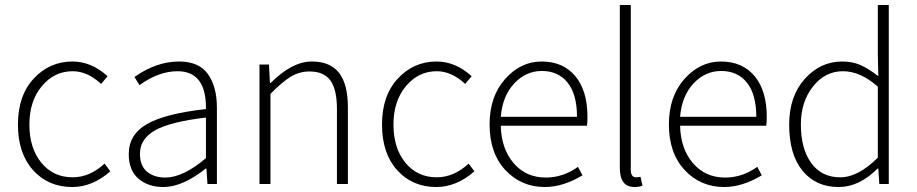

<svg xmlns="http://www.w3.org/2000/svg" viewBox="-20 -739 3681 771"><path d="M270 12Q174 12 113 -55.5Q52 -123 52 -239Q52 -355 115.5 -423.5Q179 -492 271 -492Q347 -492 412 -433L386 -402Q331 -453 272 -453Q198 -453 148 -393Q98 -333 98 -239Q98 -144 146 -85.5Q194 -27 272 -27Q340 -27 400 -82L423 -51Q351 12 270 12Z M636 12Q575 12 536 -21.5Q497 -55 497 -120Q497 -199 570.5 -241Q644 -283 807 -301Q809 -453 693 -453Q617 -453 540 -397L520 -430Q608 -492 699 -492Q779 -492 815 -441.5Q851 -391 851 -307V0H813L809 -62H806Q713 12 636 12ZM644 -26Q715 -26 807 -104V-267Q663 -250 602.5 -215.5Q542 -181 542 -122Q542 -73 570.5 -49.5Q599 -26 644 -26Z M1022 0V-480H1060L1064 -406H1067Q1153 -492 1232 -492Q1306 -492 1341.5 -446.5Q1377 -401 1377 -308V0H1333V-302Q1333 -379 1307 -415.5Q1281 -452 1223 -452Q1182 -452 1147.5 -431Q1113 -410 1066 -362V0Z M1732 12Q1636 12 1575 -55.5Q1514 -123 1514 -239Q1514 -355 1577.5 -423.5Q1641 -492 1733 -492Q1809 -492 1874 -433L1848 -402Q1793 -453 1734 -453Q1660 -453 1610 -393Q1560 -333 1560 -239Q1560 -144 1608 -85.5Q1656 -27 1734 -27Q1802 -27 1862 -82L1885 -51Q1813 12 1732 12Z M2168 12Q2073 12 2009.5 -56Q1946 -124 1946 -239Q1946 -352 2008.5 -422Q2071 -492 2155 -492Q2241 -492 2290 -433.5Q2339 -375 2339 -270Q2339 -246 2337 -234H1991Q1993 -142 2042.5 -84Q2092 -26 2172 -26Q2241 -26 2301 -69L2319 -35Q2241 12 2168 12ZM1991 -270H2297Q2297 -360 2259.5 -407Q2222 -454 2156 -454Q2092 -454 2045 -404Q1998 -354 1991 -270Z M2528 12Q2469 12 2469 -64V-719H2513V-58Q2513 -27 2534 -27Q2542 -27 2552 -29L2560 7Q2545 12 2528 12Z M2888 12Q2793 12 2729.5 -56Q2666 -124 2666 -239Q2666 -352 2728.5 -422Q2791 -492 2875 -492Q2961 -492 3010 -433.5Q3059 -375 3059 -270Q3059 -246 3057 -234H2711Q2713 -142 2762.5 -84Q2812 -26 2892 -26Q2961 -26 3021 -69L3039 -35Q2961 12 2888 12ZM2711 -270H3017Q3017 -360 2979.5 -407Q2942 -454 2876 -454Q2812 -454 2765 -404Q2718 -354 2711 -270Z M3348 12Q3256 12 3202.5 -53.5Q3149 -119 3149 -239Q3149 -352 3211.5 -422Q3274 -492 3362 -492Q3403 -492 3435 -478Q3467 -464 3507 -433L3505 -521V-719H3549V0H3511L3507 -62H3504Q3430 12 3348 12ZM3354 -27Q3426 -27 3505 -106V-391Q3435 -453 3365 -453Q3293 -453 3244.5 -391.5Q3196 -330 3196 -239Q3196 -142 3237.5 -84.5Q3279 -27 3354 -27Z"/></svg>

Font: Toshiba Sans Light
Style: Regular
Weight: 300
Designer: Paul D. Hunt
Foundry: Toshiba Corporation
Version: Version 2.020;PS 2.0;hotconv 1.0.86;makeotf.lib2.5.63406